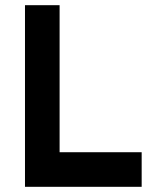

<svg xmlns="http://www.w3.org/2000/svg" viewBox="-20 -720 585 740"><path d="M76.3 0H526V-133.3H209.7V-700H76.3Z"/></svg>

Font: Unageo Variable
Style: Regular
Weight: 300
Designer: Richard Sepsi
Foundry: Richard Sepsi
Version: Version 2.200